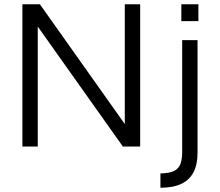

<svg xmlns="http://www.w3.org/2000/svg" viewBox="-20 -687 1030 900"><path d="M85 0V-667H167L583 -80L565 -52V-667H637V0H556L124 -609L157 -640V0ZM732 193V126Q776 125 797.5 113.5Q819 102 826.5 79.5Q834 57 834 25V-499H906V29Q906 84 887 120.5Q868 157 829.5 175Q791 193 732 193ZM830 -588V-667H910V-588Z"/></svg>

Font: Maven Pro
Style: Regular
Weight: 400
Designer: Joe Prince
Foundry: Joe Prince
Version: Version 2.103